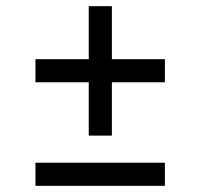

<svg xmlns="http://www.w3.org/2000/svg" viewBox="-20 -603 650 623"><path d="M268 -163V-336H95V-411H268V-583H343V-411H515V-336H343V-163ZM95 0V-75H515V0Z"/></svg>

Font: Plus Jakarta Display Light
Style: Regular
Weight: 300
Designer: Gumpita Rahayu
Foundry: Tokotype Studio
Version: Version 1.000;hotconv 1.0.109;makeotfexe 2.5.65596